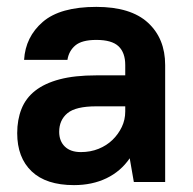

<svg xmlns="http://www.w3.org/2000/svg" viewBox="-20 -529 560 558"><path d="M195 9Q114 9 72 -31Q30 -71 30 -142Q30 -181 42.5 -212.5Q55 -244 82.5 -265.5Q110 -287 153.5 -298.5Q197 -310 260 -310H344V-340Q344 -376 324.5 -394.5Q305 -413 260 -413Q218 -413 199 -397Q180 -381 176 -355H50Q54 -422 104.5 -465.5Q155 -509 260 -509Q360 -509 410 -463Q460 -417 460 -340V0H369L357 -69Q331 -31 289.5 -11Q248 9 195 9ZM215 -87Q243 -87 266.5 -96.5Q290 -106 307 -122.5Q324 -139 334 -160Q344 -181 344 -205V-220H260Q200 -220 176 -200Q152 -180 152 -146Q152 -119 168.5 -103Q185 -87 215 -87Z"/></svg>

Font: PT Root UI Web Bold
Style: Regular
Weight: 700
Designer: Vitaly Kuzmin
Foundry: ParaType Ltd.
Version: Version 1.000W